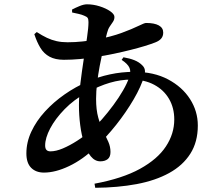

<svg xmlns="http://www.w3.org/2000/svg" viewBox="-20 -829 1040 904"><path d="M552.7 -547.1 561.3 -559.3Q590.2 -554.5 612.7 -545.6Q635.2 -536.6 650.2 -521.1Q660.4 -511.1 662.1 -499.2Q663.8 -487.3 659.6 -472.8Q644.8 -421.9 609.2 -361Q573.6 -300.1 526.9 -241.2Q480.1 -182.3 430.1 -135.5Q369.8 -77.7 305.6 -47.1Q241.3 -16.4 186.9 -16.4Q149.1 -16.4 126.6 -39Q104.2 -61.6 104.2 -106.7Q104.2 -159.4 127.7 -209.6Q151.2 -259.8 191.8 -304.1Q232.4 -348.4 284 -384.4Q335.6 -420.4 391.6 -444.5Q441.3 -466.7 497.2 -478.7Q553.1 -490.8 612 -490.8Q704.2 -490.8 771.2 -455.3Q838.1 -419.8 874.7 -362.6Q911.4 -305.4 911.4 -238.1Q911.4 -160.6 876.1 -105.2Q840.9 -49.8 776.5 -14.4Q712.1 21.1 623.5 37.8Q534.9 54.4 428.5 55.2L425 35.9Q556.4 11.5 639 -34Q721.6 -79.5 761 -139.3Q800.5 -199 800.5 -266.4Q800.5 -321.1 775.9 -363.4Q751.3 -405.6 706 -429.9Q660.6 -454.3 598.3 -454.3Q548.3 -454.3 497.3 -439.4Q446.4 -424.6 386.6 -392.1Q327.9 -359.7 284.1 -314.8Q240.3 -269.8 216.4 -224.5Q192.6 -179.2 192.6 -144.1Q192.6 -129.9 198.7 -123.2Q204.8 -116.4 217.5 -116.4Q243.5 -116.4 276.1 -130.2Q308.6 -144 342.6 -165.8Q376.6 -187.6 405.4 -212.7Q432.2 -235.6 459.9 -267.2Q487.7 -298.9 513.7 -334.1Q539.7 -369.2 559.3 -403.2Q579 -437.2 588.1 -464.5Q597.7 -490.6 589.7 -509.4Q581.7 -528.1 552.7 -547.1ZM319.6 -770.2 319.2 -784Q334.8 -792.3 354.7 -800.5Q374.6 -808.7 389.6 -808.7Q419.4 -808.7 449.2 -799.3Q479 -789.9 498.9 -776.1Q518.8 -762.3 518.8 -749.2Q518.8 -736.5 511.8 -726.3Q504.7 -716 496.7 -704.1Q488.6 -692.3 483.9 -673.5Q474.7 -638.4 465.8 -598.4Q457 -558.5 449.3 -517.7Q441.7 -477 437.1 -437.8Q432.4 -398.6 432.4 -363.6Q432.4 -312.2 442.5 -275.7Q452.6 -239.2 466.3 -211.7Q480 -184.2 490.1 -161.2Q500.2 -138.2 500.2 -113.5Q500.2 -90.1 487 -79.7Q473.8 -69.4 452.4 -69.4Q426.9 -69.4 407.7 -92.7Q388.5 -116 376.1 -154.5Q363.6 -193.1 357.7 -239.8Q351.7 -286.5 351.7 -333.4Q351.7 -380 358.6 -437Q365.5 -493.9 374.2 -550.1Q382.9 -606.3 389.8 -652.6Q396.6 -698.8 396.6 -724.8Q396.6 -738.5 392.8 -744.4Q388.9 -750.4 376.5 -755.1Q365.4 -760.1 350.1 -763.6Q334.9 -767.1 319.6 -770.2ZM141.6 -668.1 153.1 -678.1Q178.6 -661.6 200.9 -651Q223.3 -640.4 246.8 -635.2Q270.3 -630 297.9 -630Q333.7 -630 368.6 -633.8Q403.6 -637.6 434.5 -643.1Q504.4 -656.1 553.5 -674.4Q602.7 -692.6 631.5 -706.8Q660.3 -720.9 667.4 -720.9Q707.1 -720.9 727.8 -709.3Q748.5 -697.7 748.5 -675.5Q748.5 -658.6 738.9 -647.4Q729.4 -636.2 710.4 -629Q690.7 -621.3 661 -612.2Q631.4 -603.2 594.4 -593.9Q557.4 -584.6 515.9 -575.8Q474.4 -567 431.4 -560.6Q395.5 -554.6 356.4 -551Q317.3 -547.5 280.8 -547.5Q240.4 -547.5 213.6 -561.9Q186.8 -576.4 170.3 -603.5Q153.8 -630.5 141.6 -668.1Z"/></svg>

Font: Noto Serif JP
Style: Regular
Weight: 200
Designer: Ryoko NISHIZUKA 西塚涼子 (kana & ideographs); Frank Grießhammer (Latin, Greek & Cyrillic); Wenlong ZHANG 张文龙 (bopomofo); San
Foundry: Adobe
Version: Version 2.001;hotconv 1.1.0;makeotfexe 2.6.0